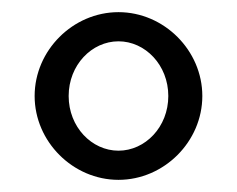

<svg xmlns="http://www.w3.org/2000/svg" viewBox="-20 -700 390 316"><path d="M37 -542C37 -467 100 -404 175 -404C250 -404 313 -467 313 -542C313 -617 250 -680 175 -680C100 -680 37 -617 37 -542ZM93 -542C93 -593 131 -632 175 -632C219 -632 257 -593 257 -542C257 -491 219 -452 175 -452C131 -452 93 -491 93 -542Z"/></svg>

Font: Lingua Franca
Style: Regular
Weight: 400
Version: Version 1.19